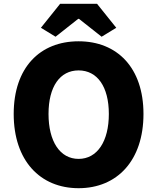

<svg xmlns="http://www.w3.org/2000/svg" viewBox="-20 -975 826 1009"><path d="M393 14C596 14 734 -132 734 -376C734 -619 596 -758 393 -758C190 -758 52 -620 52 -376C52 -132 190 14 393 14ZM393 -140C295 -140 235 -232 235 -376C235 -520 295 -605 393 -605C491 -605 552 -520 552 -376C552 -232 491 -140 393 -140ZM272 -782 391 -876H395L514 -782L591 -829L490 -955H296L195 -829Z"/></svg>

Font: Noto Sans KR Black
Style: Regular
Weight: 900
Designer: Ryoko NISHIZUKA 西塚涼子 (kana, bopomofo & ideographs); Paul D. Hunt (Latin, Greek & Cyrillic); Sandoll Communications 산돌커뮤니
Foundry: Adobe
Version: Version 2.004;hotconv 1.0.118;makeotfexe 2.5.65603